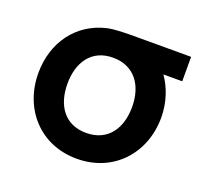

<svg xmlns="http://www.w3.org/2000/svg" viewBox="-101 -658 839 790"><g transform="rotate(20 318.0 -262.5)"><path d="M382 -540C321.5 -540 275 -540 240.5 -532C118 -503 40 -398 40 -263C40 -106.5 147.5 15 308.5 15C469 15 578 -106 578 -263C578 -328.5 557 -388.5 525.5 -433H608V-540ZM308.5 -98C216.5 -98 167.5 -165 167.5 -263C167.5 -353 212 -427.5 308.5 -427C402.5 -427 450.5 -356 450.5 -263C450.5 -168.5 403 -98 308.5 -98Z"/></g></svg>

Font: Hauora
Style: Bold
Weight: 700
Designer: Wayne Shih
Foundry: WCYS
Version: Version 1.001;hotconv 1.0.109;makeotfexe 2.5.65596